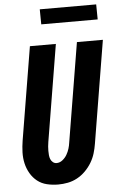

<svg xmlns="http://www.w3.org/2000/svg" viewBox="-61 -967 632 1017"><g transform="rotate(-5 254.5 -458.5)"><path d="M207 8Q176 8 147 1Q118 -6 96 -23.5Q74 -41 59.5 -66Q45 -91 38.5 -119.5Q32 -148 33 -178.5Q34 -209 39 -240L121 -735H259L174 -221Q172 -209 171 -197.5Q170 -186 170 -174.5Q170 -163 171 -151.5Q172 -140 176 -130Q180 -120 188.5 -113Q197 -106 208 -106Q225 -106 239.5 -117.5Q254 -129 263 -144.5Q272 -160 277 -176.5Q282 -193 284 -209L371 -735H509L419 -190Q415 -165 407.5 -140Q400 -115 386 -91.5Q372 -68 352 -48Q332 -28 308 -15Q284 -2 258 3Q232 8 207 8ZM191 -845 190 -925H490L491 -845Z"/></g></svg>

Font: Iosevka SS18 Heavy
Style: Italic
Weight: 900
Italic angle: -9°
Monospace: yes
Designer: Belleve Invis
Foundry: Belleve Invis
Version: Version 25.1.1; ttfautohint (v1.8.4)